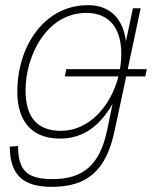

<svg xmlns="http://www.w3.org/2000/svg" viewBox="-20 -562 628 744"><path d="M180 162C318 162 391 100 424 -55L469 -266H543L549 -294H475L525 -530H495L468 -402C458 -482 413 -542 321 -542C151 -542 47 -382 47 -206C47 -94 102 -25 212 -25C306 -25 368 -77 416 -159L395 -57C367 77 302 132 184 132C86 132 50 100 50 4L18 6C18 120 74 162 180 162ZM216 -55C126 -55 79 -106 79 -212C79 -344 159 -512 315 -512C407 -512 450 -448 450 -354C450 -334 448 -314 445 -294H237L231 -266H439C410 -152 326 -55 216 -55Z"/></svg>

Font: Geist Thin
Style: Italic
Weight: 100
Italic angle: -12°
Designer: Basement.studio, Andrés Briganti, Mateo Zaragoza
Foundry: Basement.studio, Vercel, Andrés Briganti, Guido Ferreyra, Mateo Zaragoza
Version: Version 1.500